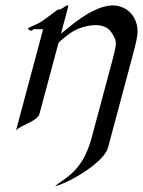

<svg xmlns="http://www.w3.org/2000/svg" viewBox="-20 -438 514 690"><path d="M223.4 -418.5C217.5 -418.5 210.6 -412.6 204 -408.2C197.3 -403.3 186.5 -402.8 186.5 -402.8C186.5 -402.8 159.8 -381.9 134.6 -364.3C111.1 -347.7 81.8 -340.3 80.5 -335.4C79.5 -331.5 90.1 -327.6 93.6 -327.6C96.5 -327.6 99.4 -333 99.4 -333H135L37.6 30.8C54 11.2 114.6 -1.5 122 -29.3L190.3 -284.2C203.7 -297.9 229.6 -317.9 244.7 -326.7C260.8 -335.9 293.3 -347.7 323.5 -347.7C346 -347.7 367.6 -340.8 379.7 -322.3C400.8 -290 402.2 -289.6 381.7 -212.9L309.2 57.6C275.3 184.1 207.2 203.1 177.5 231.9C239.5 213.9 354.6 143.1 368.1 92.8L453.9 -227.4C473.9 -302.7 480.2 -327.1 468.4 -359.9C455.1 -396.9 423.1 -418.5 385 -418.5C360.6 -418.5 318 -409.2 247.8 -356.4L199.1 -316.9L220.4 -396.5C226.2 -418 226.8 -418.5 223.4 -418.5Z"/></svg>

Font: Pierce
Style: Oblique
Weight: 400
Italic angle: -15°
Version: Version 0.2.0